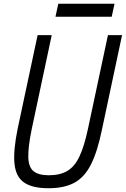

<svg xmlns="http://www.w3.org/2000/svg" viewBox="-20 -987 669 1021"><path d="M238 14Q152 14 108 -16.5Q64 -47 57 -116.5Q50 -186 74 -303L180 -800H255L148 -297Q129 -203 130.5 -150.5Q132 -98 158.5 -76.5Q185 -55 240 -55Q299 -55 338 -78Q377 -101 402.5 -155Q428 -209 448 -303L554 -800H629L522 -297Q498 -180 463.5 -112Q429 -44 375 -15Q321 14 238 14ZM275 -898 290 -967H589L574 -898Z"/></svg>

Font: Victor Mono
Style: Italic
Weight: 400
Italic angle: -12°
Monospace: yes
Designer: Rune Bjørnerås
Version: Version 1.561;gftools[0.9.30]